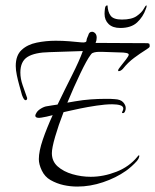

<svg xmlns="http://www.w3.org/2000/svg" viewBox="-20 -663 571 707"><path d="M265 24Q239 24 214 18.5Q189 13 166 0Q145 -12 134 -35Q123 -58 123 -77Q123 -106 137.5 -148.5Q152 -191 174 -239Q162 -236 151.5 -233.5Q141 -231 133 -230Q131 -230 128.5 -229.5Q126 -229 124 -229Q110 -229 110 -237Q110 -240 112 -243.5Q114 -247 115 -249Q120 -257 132 -264Q144 -271 154 -272Q162 -273 172 -275Q182 -277 192 -278Q219 -334 245.5 -386.5Q272 -439 285 -475L163 -471Q108 -470 81.5 -453.5Q55 -437 55 -396Q55 -373 63.5 -349Q72 -325 79 -305Q79 -304 79.5 -303.5Q80 -303 80 -302Q80 -294 74 -294Q68 -294 61 -313Q57 -327 51 -349Q45 -371 42 -386Q40 -395 39 -404Q38 -413 38 -420Q38 -459 59.5 -479Q81 -499 115 -506Q149 -513 185 -513Q211 -513 235.5 -511Q260 -509 279 -507Q298 -505 298.5 -513Q299 -521 305 -533Q308 -546 319 -546Q325 -546 330.5 -540.5Q336 -535 336 -524Q336 -514 332 -505L524 -504L530 -502Q532 -495 531 -491Q531 -488 514 -477.5Q497 -467 474 -450Q451 -433 432 -409Q424 -401 417 -401Q415 -401 415 -403Q415 -408 422 -416Q423 -418 429 -425Q435 -432 444 -444Q449 -451 451.5 -455Q454 -459 454 -462Q454 -470 418 -470Q402 -470 387.5 -471Q373 -472 358 -472Q351 -472 343 -472Q335 -472 327 -470Q323 -469 320 -467.5Q317 -466 313 -460Q300 -443 276 -393Q252 -343 228 -285L257 -290Q286 -295 314 -297Q342 -299 367 -299Q376 -299 385 -299Q394 -299 402 -298Q424 -297 433.5 -286.5Q443 -276 443 -265Q443 -258 440 -252Q437 -246 432 -246.5Q427 -247 431 -253Q434 -259 434 -263Q434 -272 422.5 -275.5Q411 -279 393 -279Q368 -279 335 -274Q302 -269 275.5 -263.5Q249 -258 241 -256L214 -250Q195 -201 183 -159.5Q171 -118 171 -99Q171 -69 192.5 -50Q214 -31 247 -21.5Q280 -12 314 -12Q361 -12 408.5 -30.5Q456 -49 486 -86Q489 -91 492 -91Q493 -91 493 -88Q493 -86 491 -81Q489 -76 484 -70Q475 -60 465 -51Q455 -42 444 -34Q407 -8 359.5 8Q312 24 265 24ZM423 -560Q395 -560 380 -574.5Q365 -589 365 -612Q365 -620 366.5 -632Q368 -644 376 -643Q377 -619 387.5 -605Q398 -591 429 -591Q465 -591 483.5 -604Q502 -617 509 -630Q516 -643 519 -643Q520 -643 520 -641Q520 -639 519 -635.5Q518 -632 517 -630Q507 -601 485 -580.5Q463 -560 423 -560Z"/></svg>

Font: Grey Qo
Style: Regular
Weight: 400
Designer: Robert E. Leuschke
Foundry: Robert E. Leuschke
Version: Version 2.010